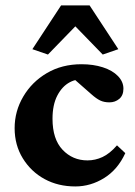

<svg xmlns="http://www.w3.org/2000/svg" viewBox="-20 -670 489 698"><path d="M253.9 7.8Q191.4 7.8 142.1 -19Q92.8 -45.9 63 -94.2Q33.2 -142.6 33.2 -204.1Q33.2 -265.6 64.5 -318.8Q95.7 -372.1 150.4 -404.3Q205.1 -436.5 276.4 -436.5Q319.3 -436.5 354 -425.3Q388.7 -414.1 408.7 -393.6Q428.7 -373 428.7 -347.7Q428.7 -323.2 413.6 -310.5Q398.4 -297.9 377.9 -297.9Q358.4 -297.9 344.2 -304.7Q330.1 -311.5 312.5 -327.1L240.2 -390.6L290 -378.9Q261.7 -385.7 233.9 -371.1Q206.1 -356.4 188.5 -322.8Q170.9 -289.1 170.9 -238.3Q170.9 -164.1 207.5 -125.5Q244.1 -86.9 297.9 -86.9Q326.2 -86.9 352.5 -99.1Q378.9 -111.3 405.3 -141.6L435.5 -113.3Q408.2 -53.7 358.9 -22.9Q309.6 7.8 253.9 7.8ZM410.2 -491.2 353.5 -471.7 221.7 -607.4H286.1L154.3 -471.7L97.7 -491.2L202.1 -650.4H305.7Z"/></svg>

Font: Crimson Pro ExtraLight
Style: Bold
Weight: 700
Version: Version 1.002